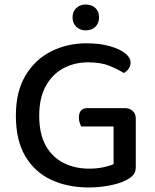

<svg xmlns="http://www.w3.org/2000/svg" viewBox="-20 -813 684 847"><path d="M579 -290V-75Q579 -55 568.5 -42Q558 -29 536 -18Q510 -4 464.5 5Q419 14 372 14Q278 14 205.5 -20Q133 -54 91.5 -124Q50 -194 50 -303Q50 -409 92.5 -480Q135 -551 206 -586.5Q277 -622 362 -622Q420 -622 464 -609.5Q508 -597 532 -578Q556 -559 556 -537Q556 -521 547 -509Q538 -497 526 -491Q499 -508 462 -523Q425 -538 369 -538Q308 -538 259 -511.5Q210 -485 181.5 -432.5Q153 -380 153 -303Q153 -222 182 -170.5Q211 -119 261 -94Q311 -69 373 -69Q407 -69 435.5 -75Q464 -81 481 -89V-255H338Q335 -261 331.5 -271.5Q328 -282 328 -294Q328 -315 337.5 -325.5Q347 -336 364 -336H532Q552 -336 565.5 -323.5Q579 -311 579 -290ZM417 -736Q417 -711 401 -695Q385 -679 358 -679Q333 -679 316.5 -695Q300 -711 300 -736Q300 -762 316.5 -777.5Q333 -793 358 -793Q385 -793 401 -777.5Q417 -762 417 -736Z"/></svg>

Font: Baloo Tamma 2 Medium
Style: Regular
Weight: 500
Designer: Divya Kowshik, Shuchita Grover and Ek Type
Foundry: Ek Type
Version: Version 1.700